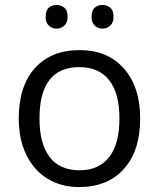

<svg xmlns="http://www.w3.org/2000/svg" viewBox="-20 -748 644 778"><path d="M548 -268Q548 -137 482 -63.5Q416 10 300 10Q228 10 172.5 -24Q117 -58 86.5 -121Q56 -184 56 -268Q56 -399 121.5 -472Q187 -545 303 -545Q416 -545 482 -470.5Q548 -396 548 -268ZM140 -268Q140 -166 181 -112Q222 -58 302 -58Q381 -58 422.5 -111.5Q464 -165 464 -268Q464 -370 422.5 -423Q381 -476 301 -476Q221 -476 180.5 -424Q140 -372 140 -268ZM165 -680Q165 -706 178 -717Q191 -728 209 -728Q227 -728 240.5 -717Q254 -706 254 -680Q254 -656 240.5 -644Q227 -632 209 -632Q191 -632 178 -644Q165 -656 165 -680ZM351 -680Q351 -706 364 -717Q377 -728 395 -728Q413 -728 426.5 -717Q440 -706 440 -680Q440 -656 426.5 -644Q413 -632 395 -632Q377 -632 364 -644Q351 -656 351 -680Z"/></svg>

Font: Stephens Clock
Style: Regular
Weight: 400
Designer: Peter Wiegel (catfonts.de) with slight modifications by DT1.org
Version: Version 0.9.1